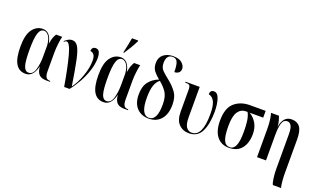

<svg xmlns="http://www.w3.org/2000/svg" viewBox="-98 -1386 3679 2216"><g transform="rotate(20 1742.0 -278.0)"><path d="M200 10Q294 10 327 -124H329Q333 -62 362 -31Q391 0 454 0H499V-10H496Q461 -10 446 -32Q431 -54 431 -107V-338Q431 -387 438.5 -447Q446 -507 454 -536H379Q366 -516 355 -488Q344 -460 337 -412H335Q308 -546 216 -546Q139 -546 89 -479Q39 -412 39 -267Q39 -124 79.5 -57Q120 10 200 10ZM229 -14Q186 -14 168 -70Q150 -126 150 -266Q150 -409 170 -470Q190 -531 235 -531Q265 -531 291.5 -497Q318 -463 325 -384V-248Q325 -154 303.5 -84Q282 -14 229 -14Z M673 0H739Q785 -56 827.5 -132Q870 -208 896.5 -290Q923 -372 923 -445Q923 -488 910 -517Q897 -546 865 -546Q817 -546 815 -494Q844 -491 861 -468.5Q878 -446 878 -397Q878 -308 840.5 -204Q803 -100 754 -35Q723 -236 699.5 -345.5Q676 -455 648.5 -497.5Q621 -540 580 -540Q550 -540 526.5 -525.5Q503 -511 486 -497L491 -489Q508 -504 521 -504Q559 -504 596 -369Q633 -234 673 0Z M1158 10Q1252 10 1285 -124H1287Q1291 -62 1320 -31Q1349 0 1412 0H1457V-10H1454Q1419 -10 1404 -32Q1389 -54 1389 -107V-338Q1389 -387 1396.5 -447Q1404 -507 1412 -536H1337Q1324 -516 1313 -488Q1302 -460 1295 -412H1293Q1266 -546 1174 -546Q1097 -546 1047 -479Q997 -412 997 -267Q997 -124 1037.5 -57Q1078 10 1158 10ZM1187 -14Q1144 -14 1126 -70Q1108 -126 1108 -266Q1108 -409 1128 -470Q1148 -531 1193 -531Q1223 -531 1249.5 -497Q1276 -463 1283 -384V-248Q1283 -154 1261.5 -84Q1240 -14 1187 -14ZM1180 -606H1187Q1218 -653 1242.5 -693.5Q1267 -734 1293 -786V-796H1217Q1208 -750 1199.5 -704.5Q1191 -659 1180 -614Z M1712 10Q1807 10 1862.5 -53.5Q1918 -117 1918 -234Q1918 -328 1878 -383.5Q1838 -439 1777 -488Q1726 -528 1691 -562Q1656 -596 1656 -652Q1656 -755 1734 -755Q1777 -755 1793 -717Q1809 -679 1809 -596Q1840 -596 1861 -612.5Q1882 -629 1882 -661Q1882 -698 1846.5 -731.5Q1811 -765 1735 -765Q1665 -765 1618.5 -728Q1572 -691 1572 -624Q1572 -562 1602 -525Q1632 -488 1673 -455Q1600 -427 1555.5 -370.5Q1511 -314 1511 -214Q1511 -107 1566 -48.5Q1621 10 1712 10ZM1713 0Q1612 0 1612 -210Q1612 -305 1630.5 -360.5Q1649 -416 1687 -444Q1742 -400 1777 -347.5Q1812 -295 1812 -199Q1812 0 1713 0Z M2206 10Q2314 10 2359 -82.5Q2404 -175 2404 -325Q2404 -415 2383 -479.5Q2362 -544 2317 -544Q2270 -544 2270 -492Q2320 -481 2343 -431Q2366 -381 2366 -281Q2366 -7 2235 -7Q2194 -7 2168.5 -42.5Q2143 -78 2143 -162V-536H1968V-526H1972Q2008 -526 2021 -515Q2034 -504 2034 -460V-193Q2034 -90 2082.5 -40Q2131 10 2206 10Z M2698 10Q2800 10 2853 -56Q2906 -122 2906 -235Q2906 -311 2872.5 -367Q2839 -423 2787 -453H2953V-536H2761Q2646 -536 2571 -470.5Q2496 -405 2496 -250Q2496 -125 2549.5 -57.5Q2603 10 2698 10ZM2706 0Q2654 0 2631 -52Q2608 -104 2608 -227Q2608 -348 2644 -400.5Q2680 -453 2741 -453H2761Q2784 -411 2791.5 -353Q2799 -295 2799 -227Q2799 -106 2776 -53Q2753 0 2706 0Z M3324 240H3424Q3417 218 3412 166.5Q3407 115 3407 70V-351Q3407 -456 3373 -501.5Q3339 -547 3271 -547Q3217 -547 3186 -510.5Q3155 -474 3146 -412H3145Q3143 -450 3134.5 -480Q3126 -510 3117 -536H3019Q3029 -504 3035.5 -455.5Q3042 -407 3042 -343V0H3152V-316Q3152 -406 3168.5 -457.5Q3185 -509 3231 -509Q3261 -509 3279 -478.5Q3297 -448 3297 -372V60Q3297 108 3304.5 163.5Q3312 219 3324 240Z"/></g></svg>

Font: Noto Serif Display Condensed Semi
Style: Regular
Weight: 600
Width: 3
Designer: Monotype Design Team
Foundry: Monotype Imaging Inc.
Version: Version 1.900